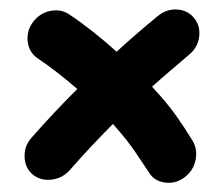

<svg xmlns="http://www.w3.org/2000/svg" viewBox="-20 -524 471 410"><path d="M49.8 -151.4Q33.2 -165.5 32.5 -189Q31.7 -212.4 47.4 -230Q71.3 -257.3 95.7 -283.2Q120.1 -309.1 145 -334Q101.1 -372.1 60.5 -399.4Q42.5 -411.6 39.3 -434.1Q36.1 -456.5 49.8 -476.1Q64 -495.6 86.9 -500.5Q109.9 -505.4 127.9 -493.2Q152.8 -476.6 178.5 -456.3Q204.1 -436 229 -413.6Q270 -451.2 316.4 -489.3Q335 -504.9 357.9 -503.7Q380.9 -502.4 394.5 -485.4Q408.2 -468.8 405.3 -445.6Q402.3 -422.4 383.8 -407.2Q363.3 -389.6 343.5 -372.8Q323.7 -356 304.7 -338.9Q306.6 -336.4 309.1 -334Q338.4 -302.2 356.9 -275.9Q375.5 -249.5 391.1 -223.6Q402.3 -205.1 397.5 -181.9Q392.6 -158.7 373 -144.5Q354 -130.9 331.3 -134.3Q308.6 -137.7 297.4 -156.7Q290.5 -167.5 270.3 -197.3Q250 -227.1 224.1 -255.9Q222.7 -257.8 221.2 -259.3Q173.8 -211.9 128.9 -160.6Q113.3 -143.1 89.8 -140.4Q66.4 -137.7 49.8 -151.4Z"/></svg>

Font: Mikhak-FD SemiBold
Style: Regular
Weight: 600
Designer: Amin Abedi
Version: Version 3.2